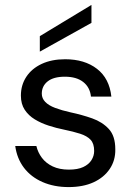

<svg xmlns="http://www.w3.org/2000/svg" viewBox="-20 -749 540 781"><path d="M259 12Q200 12 153 -8.5Q106 -29 77.5 -66.5Q49 -104 42 -155H128Q134 -129 150.5 -107Q167 -85 194.5 -72Q222 -59 260 -59Q296 -59 318.5 -69.5Q341 -80 352 -97.5Q363 -115 363 -135Q363 -165 348.5 -180.5Q334 -196 306 -205Q278 -214 239 -222Q209 -228 178 -238Q147 -248 121.5 -263.5Q96 -279 80.5 -302.5Q65 -326 65 -360Q65 -403 87 -436.5Q109 -470 149.5 -489Q190 -508 245 -508Q324 -508 374.5 -469Q425 -430 433 -356H350Q346 -394 318.5 -415.5Q291 -437 244 -437Q198 -437 174 -418Q150 -399 150 -368Q150 -349 164 -334.5Q178 -320 204.5 -310Q231 -300 267 -292Q314 -282 355 -267.5Q396 -253 422.5 -224.5Q449 -196 449 -142Q450 -97 426.5 -62Q403 -27 360.5 -7.5Q318 12 259 12ZM142 -539V-602L352 -729V-656Z"/></svg>

Font: DM Sans 24pt
Style: Regular
Weight: 400
Designer: Colophon Foundry, Jonny Pinhorn
Foundry: Colophon Foundry
Version: Version 4.004;gftools[0.9.30]